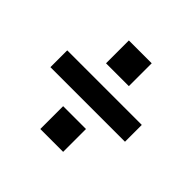

<svg xmlns="http://www.w3.org/2000/svg" viewBox="-115 -665 630 630"><g transform="rotate(45 200.0 -349.5)"><path d="M147 -555H253V-449H147ZM27 -389H373V-311H27ZM147 -250H253V-144H147Z"/></g></svg>

Font: Booming Bebas 2
Style: Regular
Weight: 400
Designer: Ryoichi Tsunekawa
Foundry: Ryoichi Tsunekawa
Version: Version 2.000